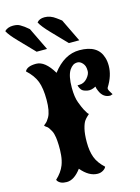

<svg xmlns="http://www.w3.org/2000/svg" viewBox="-158 -930 748 1028"><g transform="rotate(-15 215.5 -416.5)"><path d="M81.5 24.9Q62 24.9 49.3 19Q32.7 10.7 28.8 -1.5Q62.5 -32.2 76.7 -68.8Q85.9 -92.8 88.6 -121.8Q91.3 -150.9 90.3 -177.5Q89.4 -204.1 86.9 -220.7Q83.5 -243.7 76.4 -257.1Q69.3 -270.5 64 -277.8Q57.6 -286.1 54 -287.6Q50.3 -289.1 41.5 -297.9Q41.5 -299.8 51.8 -307.6Q62 -315.4 73.2 -335Q90.3 -365.2 90.3 -429.2Q90.3 -493.2 75.7 -531.2Q61 -569.3 22.9 -604Q35.2 -629.4 85.4 -629.4Q134.8 -629.4 179.2 -554.2Q244.1 -639.6 328.1 -639.6Q430.2 -639.6 452.6 -564.5Q459 -544.9 459 -519Q459 -463.9 423.3 -407.2Q420.9 -402.3 422.1 -397.5Q423.3 -392.6 425.8 -388.2Q429.7 -380.9 433.6 -375.5Q437.5 -370.1 439.5 -366.2L426.3 -361.8Q386.2 -361.8 368.7 -404.3Q361.3 -421.4 361.3 -428.7V-429.2Q335.4 -415 313.2 -419.7Q291 -424.3 283.2 -433.6Q272.5 -447.3 270.5 -460.9Q272 -460.4 278.3 -460.4Q306.2 -460.4 324.5 -481.4Q342.8 -502.4 342.8 -520.5Q342.8 -538.1 339.1 -547.9Q335.4 -557.6 329.1 -564.5Q315.9 -579.1 301.3 -579.1Q286.6 -579.1 276.4 -572.3Q266.1 -565.4 256.8 -551.8Q237.3 -521.5 237.3 -455.6Q237.3 -403.8 249.3 -372.3Q261.2 -340.8 269 -326.2Q284.7 -296.9 290 -296.9L280.3 -288.1Q270 -278.8 262.7 -268.6Q253.4 -255.9 246.3 -226.8Q239.3 -197.8 239.3 -153.3Q239.3 -103.5 252.4 -68.4Q265.6 -33.2 300.3 -1.5Q296.9 8.3 283.4 16.6Q270 24.9 253.4 24.9Q205.1 24.9 161.6 -27.3Q122.6 24.9 81.5 24.9ZM105.5 -690.9 25.9 -773.4Q-16.6 -816.9 -28.3 -840.8Q-11.2 -858.4 19 -858.4Q43.9 -858.4 57.9 -849.4Q71.8 -840.3 78.1 -836.4Q86.4 -830.1 94.5 -823.2Q102.5 -816.4 102.1 -816.9L163.1 -690.9ZM284.2 -690.9 204.6 -773.4Q163.6 -815.9 150.9 -840.8Q164.1 -858.4 193.4 -858.4Q225.6 -858.4 255.4 -835.9L268.6 -826.2L280.8 -816.9L341.8 -690.9Z"/></g></svg>

Font: Sancreek
Style: Regular
Weight: 400
Designer: Vernon Adams
Foundry: Vernon Adams
Version: Version 1.100; ttfautohint (v1.8.4.7-5d5b)